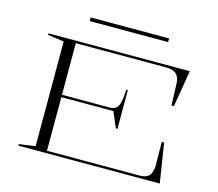

<svg xmlns="http://www.w3.org/2000/svg" viewBox="-118 -1019 1326 1169"><g transform="rotate(15 544.5 -434.0)"><path d="M91 0V-10L193 -24V-684L91 -698V-708H982L943 -477H928L923 -620Q919 -660 898 -676.5Q877 -693 835 -693H267V-368H570Q584 -368 595 -373Q606 -378 613 -385Q623 -395 629.5 -425Q636 -455 637 -499H647V-255H637L595 -353H267V-15H850Q890 -15 908.5 -33Q927 -51 930 -97L928 -248H943L982 0ZM314 -845V-868H808V-845Z"/></g></svg>

Font: Kalnia Expanded ExtraLight
Style: Regular
Weight: 250
Width: 7
Designer: Frida Medrano
Foundry: Frida Medrano
Version: Version 1.105